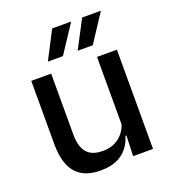

<svg xmlns="http://www.w3.org/2000/svg" viewBox="-128 -781 796 889"><g transform="rotate(-20 270.0 -336.5)"><path d="M154 -489V-187Q154 -152 163.8 -125.8Q173.5 -99.5 196 -85Q218.5 -70.5 256.5 -70.5Q292.5 -70.5 318.2 -83.5Q344 -96.5 360.5 -118.8Q377 -141 383.5 -168.5L399.5 -100.5H378.5Q370 -70 350.5 -44.5Q331 -19 298.5 -4Q266 11 218 11Q161 11 125.2 -10.8Q89.5 -32.5 72.8 -74.2Q56 -116 56 -176V-489ZM478 -489V0H380L384 -114.5L380 -120.5V-489ZM377.5 -684H469.5V-683L380 -546.5H306V-547ZM230 -684H322V-681.5L233 -546.5H159V-547Z"/></g></svg>

Font: Anek Latin Medium Medium
Style: Regular
Weight: 500
Version: Version 1.003